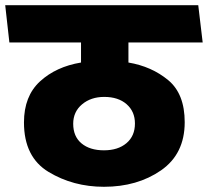

<svg xmlns="http://www.w3.org/2000/svg" viewBox="-31 -700 798 737"><path d="M368 17Q250 17 155.5 -40Q61 -97 61 -230Q61 -331 122.5 -387.5Q184 -444 280 -460V-537H5L-11 -680H730L747 -537H462V-460Q551 -445 614.5 -392.5Q678 -340 678 -231Q678 -109 587 -46Q496 17 368 17ZM368 -123Q422 -123 454.5 -150.5Q487 -178 487 -226Q487 -272 455 -300Q423 -328 369 -328Q318 -328 284 -299.5Q250 -271 250 -225Q250 -176 282 -149.5Q314 -123 368 -123Z"/></svg>

Font: Palanquin Dark
Style: Bold
Weight: 700
Designer: Pria Ravichandran
Version: Version 1.000